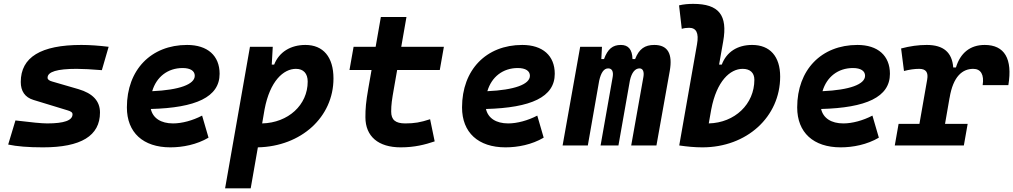

<svg xmlns="http://www.w3.org/2000/svg" viewBox="-20 -763 5315 1007"><path d="M205.6 9.8C405.3 9.8 504.4 -50.8 504.4 -172.9C504.4 -233.4 466.3 -273.4 391.6 -295.4L253.9 -335.4C238.3 -339.8 229.5 -345.7 229.5 -355.5C229.5 -386.7 279.8 -401.9 381.8 -401.9C416 -401.9 460 -399.4 514.2 -395L549.8 -517.6C497.6 -523.9 450.2 -527.3 406.7 -527.3C194.3 -527.3 88.9 -462.9 88.9 -333C88.9 -285.6 110.4 -252.4 155.8 -238.8L335 -184.1C351.1 -179.2 360.4 -173.8 360.4 -163.6C360.4 -131.3 316.4 -115.7 227.5 -115.7C199.2 -115.7 144 -121.1 61 -131.3L22.9 -4.9C67.9 4.9 128.4 9.8 205.6 9.8Z M887.7 -115.7C823.7 -115.7 781.7 -143.6 771 -191.4C1006.8 -197.8 1131.8 -253.4 1131.8 -376C1131.8 -471.2 1068.4 -527.3 961.4 -527.3C772 -527.3 645.5 -396.5 645.5 -199.7C645.5 -67.9 730.5 9.8 873.5 9.8C938 9.8 1011.7 -4.4 1073.7 -41L1040 -156.7C990.7 -130.9 934.6 -115.7 887.7 -115.7ZM778.3 -284.7C800.3 -359.4 859.4 -406.2 938 -406.2C978.5 -406.2 1001.5 -391.1 1001.5 -365.7C1001.5 -320.3 919.4 -291 778.3 -284.7Z M1294.9 224.6 1332.5 9.8C1559.6 4.9 1729 -148.9 1729 -351.6C1729 -463.9 1675.3 -527.3 1582 -527.3C1504.4 -527.3 1443.8 -490.2 1418 -424.3H1405.3L1410.6 -517.6H1291L1160.6 224.6ZM1355 -115.7 1367.7 -189.9C1396 -338.4 1466.8 -401.9 1532.2 -401.9C1571.3 -401.9 1593.8 -377.9 1593.8 -335C1593.8 -212.4 1491.7 -119.1 1355 -115.7Z M2081.5 9.8C2154.8 9.8 2209 -4.4 2259.8 -21.5L2235.8 -137.7C2185.1 -121.1 2154.3 -115.7 2105.5 -115.7C2054.2 -115.7 2031.7 -134.3 2031.7 -177.7C2031.7 -213.9 2035.2 -238.3 2046.4 -301.3L2063 -396H2286.6L2308.1 -517.6H2084.5L2111.8 -673.8H1977.5L1950.2 -517.6H1834.5L1813 -396H1928.7L1912.1 -301.3C1898.9 -226.1 1896.5 -193.4 1896.5 -148.4C1896.5 -47.4 1964.4 9.8 2081.5 9.8Z M2645.5 -115.7C2581.5 -115.7 2539.6 -143.6 2528.8 -191.4C2764.6 -197.8 2889.6 -253.4 2889.6 -376C2889.6 -471.2 2826.2 -527.3 2719.2 -527.3C2529.8 -527.3 2403.3 -396.5 2403.3 -199.7C2403.3 -67.9 2488.3 9.8 2631.3 9.8C2695.8 9.8 2769.5 -4.4 2831.5 -41L2797.9 -156.7C2748.5 -130.9 2692.4 -115.7 2645.5 -115.7ZM2536.1 -284.7C2558.1 -359.4 2617.2 -406.2 2695.8 -406.2C2736.3 -406.2 2759.3 -391.1 2759.3 -365.7C2759.3 -320.3 2677.2 -291 2536.1 -284.7Z M3137.2 -517.6H3022.9L2930.7 0H3063L3122.6 -339.8C3132.3 -382.8 3147.5 -404.3 3169.9 -404.3C3189.9 -404.3 3198.2 -387.7 3193.4 -359.4L3129.9 0H3223.6L3283.7 -340.8C3293 -383.3 3311.5 -404.3 3334 -404.3C3351.6 -404.3 3359.4 -387.7 3354.5 -359.4L3290.5 0H3422.9L3492.7 -390.6C3508.8 -481 3482.4 -527.3 3411.6 -527.3C3362.8 -527.3 3332 -507.3 3311 -453.1H3297.4C3295.9 -504.4 3274.9 -527.3 3236.3 -527.3C3193.4 -527.3 3167.5 -506.3 3147.9 -453.1H3133.8Z M3664.1 9.8C3896.5 9.8 4071.8 -149.9 4071.8 -361.3C4071.8 -467.3 4018.1 -527.3 3924.8 -527.3C3847.2 -527.3 3790.5 -490.2 3765.6 -424.3H3751.5L3772.9 -545.4C3797.4 -683.6 3750.5 -742.7 3615.7 -742.7C3590.8 -742.7 3565.9 -740.7 3541.5 -734.9L3555.7 -611.8C3568.4 -615.7 3581.5 -617.2 3594.2 -617.2C3631.3 -617.2 3646.5 -590.8 3635.7 -530.8L3542.5 -0.5H3543V0C3584 5.9 3623 9.8 3664.1 9.8ZM3710.9 -192.4 3710.4 -189.5C3738.8 -338.4 3809.6 -401.9 3875 -401.9C3914.1 -401.9 3936.5 -381.3 3936.5 -344.7C3936.5 -216.8 3834 -119.1 3697.3 -115.7Z M4403.3 -115.7C4339.4 -115.7 4297.4 -143.6 4286.6 -191.4C4522.5 -197.8 4647.5 -253.4 4647.5 -376C4647.5 -471.2 4584 -527.3 4477.1 -527.3C4287.6 -527.3 4161.1 -396.5 4161.1 -199.7C4161.1 -67.9 4246.1 9.8 4389.2 9.8C4453.6 9.8 4527.3 -4.4 4589.4 -41L4555.7 -156.7C4506.3 -130.9 4450.2 -115.7 4403.3 -115.7ZM4293.9 -284.7C4315.9 -359.4 4375 -406.2 4453.6 -406.2C4494.1 -406.2 4517.1 -391.1 4517.1 -365.7C4517.1 -320.3 4435.1 -291 4293.9 -284.7Z M4672.9 0H5035.2L5055.2 -113.3H4936.5L4960.4 -251V-249.5C4979 -363.8 5028.8 -401.9 5084.5 -401.9C5124 -401.9 5142.6 -371.6 5133.8 -316.4H5268.6C5291.5 -455.1 5248.5 -527.3 5144.5 -527.3C5067.4 -527.3 5016.6 -484.4 4993.7 -409.2H4979.5C4973.6 -487.8 4928.7 -527.3 4840.8 -527.3C4796.4 -527.3 4752 -521 4706.1 -508.8L4721.2 -390.6C4749 -397.9 4775.4 -401.9 4800.8 -401.9C4836.9 -401.9 4849.6 -383.3 4842.8 -345.2L4802.2 -113.3H4692.9Z"/></svg>

Font: Cascadia Mono NF
Style: Bold Italic
Weight: 700
Italic angle: -10°
Monospace: yes
Designer: Aaron Bell
Foundry: Saja Typeworks
Version: Version 2404.023